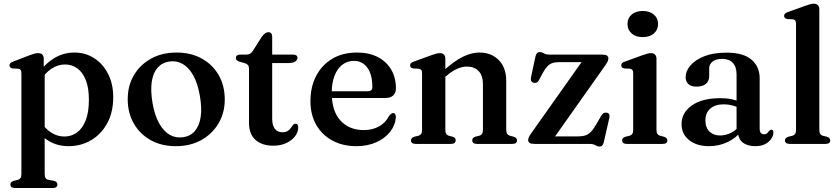

<svg xmlns="http://www.w3.org/2000/svg" viewBox="-20 -760 4435 1014"><path d="M211 -450.5V-392L216 -381.5V158.5Q216 173 220.8 180.2Q225.5 187.5 234.5 189.5L265 195Q274.5 197.5 278.8 202.5Q283 207.5 283 214.5Q283 223 277 228Q271 233 258 233H59.5Q47 233 41 228Q35 223 35 214.5Q35 207.5 39.2 202.8Q43.5 198 52.5 195L74 190Q83.5 187 88.2 180.2Q93 173.5 93 159V-373Q93 -385 89 -390.2Q85 -395.5 76.5 -397L46.5 -398.5Q37.5 -400.5 33.8 -404.5Q30 -408.5 30 -415Q30 -422 34.5 -426.2Q39 -430.5 51.5 -435.5L134.5 -467.5Q151.5 -474 162.2 -476.8Q173 -479.5 181 -479.5Q196.5 -479.5 203.8 -471.8Q211 -464 211 -450.5ZM189.5 -328.5 170 -355.5Q209 -415.5 260.2 -449Q311.5 -482.5 373 -482.5Q432 -482.5 478.2 -452.2Q524.5 -422 551.2 -369Q578 -316 578 -247Q578 -167.5 546.5 -109.5Q515 -51.5 461.5 -19.8Q408 12 342 12Q282.5 12 236 -16.5Q189.5 -45 160.5 -98.5L190 -125.5Q215.5 -82.5 248.8 -60.8Q282 -39 320 -39Q357 -39 386.2 -60Q415.5 -81 432.5 -124.2Q449.5 -167.5 449.5 -233.5Q449.5 -296 433 -337.2Q416.5 -378.5 388.2 -399Q360 -419.5 323.5 -419.5Q285.5 -419.5 251.5 -397Q217.5 -374.5 189.5 -328.5Z M912.5 -482.5Q988 -482.5 1045.2 -451Q1102.5 -419.5 1134.8 -363.5Q1167 -307.5 1167 -234.5Q1167 -164 1134 -108.2Q1101 -52.5 1043 -20.2Q985 12 908.5 12Q833 12 776 -19.8Q719 -51.5 686.8 -107.5Q654.5 -163.5 654.5 -236Q654.5 -307.5 687.2 -363Q720 -418.5 778 -450.5Q836 -482.5 912.5 -482.5ZM948 -35.5Q986 -41 1009.2 -68.2Q1032.5 -95.5 1039.8 -142.2Q1047 -189 1035.5 -254Q1024.5 -318.5 1001 -361Q977.5 -403.5 944.8 -422.2Q912 -441 873 -435Q835.5 -429 812 -402Q788.5 -375 781.5 -328.2Q774.5 -281.5 785.5 -216.5Q796.5 -152 820 -109.5Q843.5 -67 876.2 -48.2Q909 -29.5 948 -35.5Z M1272.5 -426.5 1247.5 -433.5Q1235 -437 1230.2 -442Q1225.5 -447 1225.5 -453.5Q1225.5 -462.5 1231.8 -467Q1238 -471.5 1248 -471.5H1279.5Q1292 -471.5 1300 -475.8Q1308 -480 1315.5 -491.5L1363 -566.5Q1372 -578.5 1380.5 -584.2Q1389 -590 1397.5 -590Q1407 -590 1412.2 -584Q1417.5 -578 1417.5 -567V-133Q1417.5 -98 1431.5 -79.8Q1445.5 -61.5 1471 -61.5Q1489 -61.5 1499.2 -68.2Q1509.5 -75 1515.5 -83.8Q1521.5 -92.5 1527 -99.2Q1532.5 -106 1540.5 -106.5Q1547.5 -106.5 1551.2 -102Q1555 -97.5 1555 -87.5Q1555 -62 1538 -40Q1521 -18 1491.2 -4.2Q1461.5 9.5 1423.5 9.5Q1364 9.5 1329.5 -21Q1295 -51.5 1295 -113V-397.5Q1295 -410 1289.8 -416.2Q1284.5 -422.5 1272.5 -426.5ZM1366.5 -427V-471.5H1528Q1539 -471.5 1545 -467.2Q1551 -463 1551 -454.5Q1551 -443 1539.2 -435Q1527.5 -427 1501.5 -427Z M2071 -294Q2071 -269 2056.5 -255.8Q2042 -242.5 2015 -242.5H1699V-278H1921.5Q1946.5 -278 1946.5 -300Q1946.5 -366.5 1920 -402.5Q1893.5 -438.5 1849 -438.5Q1814.5 -438.5 1788 -418.2Q1761.5 -398 1746.8 -360.2Q1732 -322.5 1732 -271Q1732 -172.5 1778.5 -122.8Q1825 -73 1901 -73Q1948 -73 1982.8 -93Q2017.5 -113 2034.5 -147.5Q2042 -156.5 2046.8 -159.8Q2051.5 -163 2057 -163Q2064 -163 2067.5 -156.5Q2071 -150 2070.5 -141Q2068 -99.5 2040.8 -64.5Q2013.5 -29.5 1967.2 -8.8Q1921 12 1862 12Q1790.5 12 1735.8 -17.5Q1681 -47 1650.2 -100.5Q1619.5 -154 1619.5 -226Q1619.5 -300.5 1649.2 -358.2Q1679 -416 1734 -449.2Q1789 -482.5 1865.5 -482.5Q1929.5 -482.5 1975.5 -458.5Q2021.5 -434.5 2046.2 -392Q2071 -349.5 2071 -294Z M2332 -450.5V-74.5Q2332 -60 2336.5 -53Q2341 -46 2350.5 -43L2371 -38Q2386.5 -32 2386.5 -19.5Q2386.5 0 2361 0H2175.5Q2162.5 0 2156.5 -5Q2150.5 -10 2150.5 -18.5Q2150.5 -25.5 2154.8 -30.2Q2159 -35 2168 -38L2190 -43Q2199.5 -46 2204.2 -52.8Q2209 -59.5 2209 -74V-373Q2209 -385 2205 -390.2Q2201 -395.5 2192.5 -397L2162.5 -398.5Q2153.5 -400 2149.8 -404.2Q2146 -408.5 2146 -414.5Q2146 -422 2150.5 -426.8Q2155 -431.5 2167.5 -435.5L2255.5 -467.5Q2272.5 -473.5 2283.2 -476.5Q2294 -479.5 2303 -479.5Q2317.5 -479.5 2324.8 -471.5Q2332 -463.5 2332 -450.5ZM2317 -342 2296 -363.5 2316.5 -381.5Q2378 -437.5 2424 -460Q2470 -482.5 2511.5 -482.5Q2575.5 -482.5 2614.5 -442.2Q2653.5 -402 2653.5 -333V-76Q2653.5 -60.5 2658.5 -53.2Q2663.5 -46 2673.5 -43L2693 -38Q2702 -35 2706.2 -30.2Q2710.5 -25.5 2710.5 -18.5Q2710.5 -10 2704.8 -5Q2699 0 2686 0H2499.5Q2474 0 2474 -19.5Q2474 -32 2489.5 -38L2511 -43Q2521 -46 2525.8 -53.5Q2530.5 -61 2530.5 -76V-315Q2530.5 -362 2507.2 -385.2Q2484 -408.5 2445.5 -408.5Q2422 -408.5 2394.8 -396.8Q2367.5 -385 2338 -359.5Z M3177.5 -416 2895.5 -17 2875.5 -39.5H3029.5Q3055.5 -39.5 3072 -45Q3088.5 -50.5 3102.5 -65.8Q3116.5 -81 3133 -110L3155.5 -149.5Q3161.5 -159.5 3168.5 -162.8Q3175.5 -166 3183.5 -165Q3193 -163.5 3196.8 -157Q3200.5 -150.5 3198.5 -139.5L3169 -10Q3166 3 3160.5 8.5Q3155 14 3146 14Q3135.5 14 3124.5 7Q3113.5 0 3091.5 0H2803Q2784.5 0 2777 -5.2Q2769.5 -10.5 2769.5 -20Q2769.5 -27 2773 -35.2Q2776.5 -43.5 2785 -55.5L3065.5 -452L3085 -432H2935Q2912.5 -432 2897.5 -427Q2882.5 -422 2870.2 -409Q2858 -396 2845 -372L2826.5 -337Q2821.5 -327.5 2814.8 -324.2Q2808 -321 2799 -322.5Q2790.5 -324.5 2786.2 -331.8Q2782 -339 2784 -350L2807.5 -460Q2810.5 -473.5 2816.2 -479.2Q2822 -485 2831.5 -485Q2842 -485 2852.8 -478.2Q2863.5 -471.5 2885 -471.5H3159.5Q3178 -471.5 3185.5 -466.5Q3193 -461.5 3193 -452Q3193 -445 3189.5 -436.5Q3186 -428 3177.5 -416Z M3447 -450.5V-74.5Q3447 -60 3451.8 -53Q3456.5 -46 3465.5 -43L3486.5 -38Q3495.5 -35 3500 -30.2Q3504.5 -25.5 3504.5 -18.5Q3504.5 -10 3498.5 -5Q3492.5 0 3479.5 0H3290.5Q3277.5 0 3271.5 -5Q3265.5 -10 3265.5 -18.5Q3265.5 -25.5 3269.8 -30.2Q3274 -35 3283.5 -38L3305 -43Q3314.5 -46 3319.2 -52.8Q3324 -59.5 3324 -74V-373Q3324 -385 3320 -390.2Q3316 -395.5 3307.5 -397L3277.5 -398.5Q3268.5 -400 3264.8 -404.2Q3261 -408.5 3261 -414.5Q3261 -422 3265.5 -426.8Q3270 -431.5 3282.5 -435.5L3370.5 -467.5Q3388.5 -474 3399 -476.8Q3409.5 -479.5 3417.5 -479.5Q3432 -479.5 3439.5 -471.5Q3447 -463.5 3447 -450.5ZM3374.5 -564Q3338 -564 3316 -583.2Q3294 -602.5 3294 -633.5Q3294 -664.5 3316 -683.2Q3338 -702 3374.5 -702Q3411 -702 3433.2 -683Q3455.5 -664 3455.5 -633.5Q3455.5 -602.5 3433.2 -583.2Q3411 -564 3374.5 -564Z M3878 -62.5V-72.5L3870 -75V-367Q3870 -406.5 3850.2 -427.8Q3830.5 -449 3794.5 -449Q3760.5 -449 3743 -434.8Q3725.5 -420.5 3725.5 -400.5V-358.5Q3725.5 -331.5 3707.8 -317Q3690 -302.5 3658 -302.5Q3630 -302.5 3615.5 -316Q3601 -329.5 3601 -353Q3601 -384.5 3626 -414Q3651 -443.5 3699.2 -462.8Q3747.5 -482 3817 -482Q3905.5 -482 3948.8 -445Q3992 -408 3992 -346V-80.5Q3992 -65.5 3998 -58.2Q4004 -51 4014.5 -51Q4026.5 -51 4031.8 -56.5Q4037 -62 4041 -67.5Q4044 -70.5 4046.8 -72.8Q4049.5 -75 4053.5 -75Q4059 -75 4061.8 -71Q4064.5 -67 4064.5 -60Q4064.5 -44.5 4053.8 -27.8Q4043 -11 4021.8 0.5Q4000.5 12 3969 12Q3927 12 3902.5 -7.5Q3878 -27 3878 -62.5ZM3579.5 -104.5Q3579.5 -165 3633.8 -203.2Q3688 -241.5 3785 -241.5Q3818.5 -241.5 3845.8 -235.5Q3873 -229.5 3893.5 -220L3884 -190.5Q3865 -198.5 3845.2 -203.8Q3825.5 -209 3802 -209Q3757 -209 3731.2 -186.5Q3705.5 -164 3705.5 -124.5Q3705.5 -86 3727 -65.2Q3748.5 -44.5 3782 -44.5Q3812 -44.5 3839.8 -58.2Q3867.5 -72 3887 -97L3898 -71Q3869 -31.5 3822.8 -9.8Q3776.5 12 3724.5 12Q3660 12 3619.8 -19.8Q3579.5 -51.5 3579.5 -104.5Z M4307 -711.5V-74.5Q4307 -60 4311.8 -53Q4316.5 -46 4325.5 -43L4346.5 -38Q4356 -35 4360.2 -30.2Q4364.5 -25.5 4364.5 -18.5Q4364.5 -10 4358.5 -5Q4352.5 0 4339.5 0H4150.5Q4137.5 0 4131.5 -5Q4125.5 -10 4125.5 -18.5Q4125.5 -25.5 4130 -30.2Q4134.5 -35 4143.5 -38L4165 -43Q4174.5 -46 4179.2 -52.8Q4184 -59.5 4184 -74V-634Q4184 -646 4180.2 -651.2Q4176.5 -656.5 4167.5 -658L4137.5 -659.5Q4128.5 -661.5 4124.8 -665.5Q4121 -669.5 4121 -676Q4121 -683 4125.5 -687.8Q4130 -692.5 4142.5 -697L4230.5 -728.5Q4248.5 -735 4259 -737.8Q4269.5 -740.5 4277.5 -740.5Q4292 -740.5 4299.5 -732.8Q4307 -725 4307 -711.5Z"/></svg>

Font: Fraunces Medium
Style: Regular
Weight: 500
Version: Version 1.000;[b76b70a41]